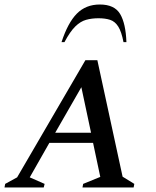

<svg xmlns="http://www.w3.org/2000/svg" viewBox="-40 -832 694 852"><path d="M-20 0 -17 -16 36 -45 339 -565H392L504 -48L556 -16L553 0H326L329 -16L405 -47L373 -198H179L92 -45L158 -16L154 0ZM205 -243H364L321 -445ZM233 -645Q261 -731 301 -771.5Q341 -812 403 -812Q468 -812 493 -770Q518 -728 521 -645H508Q499 -692 484.5 -714.5Q470 -737 448.5 -744Q427 -751 397 -751Q367 -751 342 -744Q317 -737 294 -714.5Q271 -692 246 -645Z"/></svg>

Font: Spectral SC Medium
Style: Italic
Weight: 500
Italic angle: -10°
Designer: Jean-Baptiste Levee
Foundry: Production Type
Version: Version 2.001